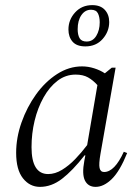

<svg xmlns="http://www.w3.org/2000/svg" viewBox="-20 -719 541 749"><path d="M136 10Q96 10 69.5 -23.5Q43 -57 43 -123Q43 -182 64 -241.5Q85 -301 120.5 -350.5Q156 -400 202.5 -430Q249 -460 300 -460Q324 -460 347.5 -452.5Q371 -445 389 -433L416 -455H431L372 -119Q365 -79 368.5 -63.5Q372 -48 386 -48Q427 -48 463 -127L476 -122Q448 -52 416.5 -21Q385 10 353 10Q324 10 311.5 -14.5Q299 -39 309 -92L313 -113H310Q263 -53 222 -21.5Q181 10 136 10ZM103 -145Q103 -40 168 -40Q195 -40 222 -56.5Q249 -73 273.5 -98.5Q298 -124 320 -153L360 -387Q343 -406 323.5 -417Q304 -428 275 -428Q236 -428 204.5 -404Q173 -380 150 -339Q127 -298 115 -248Q103 -198 103 -145ZM313 -538Q279 -538 263 -556.5Q247 -575 247 -604Q247 -642 273 -670.5Q299 -699 340 -699Q372 -699 389 -680.5Q406 -662 406 -633Q406 -596 380.5 -567Q355 -538 313 -538ZM318 -557Q342 -557 355.5 -579Q369 -601 369 -632Q369 -653 362 -667Q355 -681 335 -681Q312 -681 297.5 -660Q283 -639 283 -605Q283 -583 290.5 -570Q298 -557 318 -557Z"/></svg>

Font: Spectral Light
Style: Italic
Weight: 300
Italic angle: -10°
Designer: Jean-Baptiste Levee
Foundry: Production Type
Version: Version 2.001